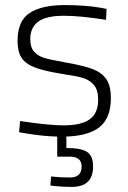

<svg xmlns="http://www.w3.org/2000/svg" viewBox="-20 -528 502 755"><path d="M241 9V54Q299 54 322.5 69.5Q346 85 346 126Q346 167 325 187Q304 207 261 207Q225 207 189 203L178 201L181 166Q218 170 255 170Q301 170 301 127Q301 88 255 88H205V9Q151 8 85 -3L55 -8L59 -52Q172 -35 230 -35Q300 -35 333 -59Q366 -83 366 -136Q366 -174 349.5 -193.5Q333 -213 307.5 -221Q282 -229 237 -235Q230 -237 214 -239Q149 -250 114 -264Q79 -278 64 -302Q49 -326 49 -367Q49 -446 96.5 -477Q144 -508 234 -508Q314 -508 373 -498L399 -493L397 -450Q295 -466 232 -466Q162 -466 130.5 -443Q99 -420 99 -374Q99 -342 114 -325Q129 -308 153.5 -300.5Q178 -293 225 -285Q232 -283 246 -281Q312 -269 346.5 -255.5Q381 -242 398.5 -216Q416 -190 416 -142Q416 -65 373 -29.5Q330 6 241 9Z"/></svg>

Font: Cairo Light
Style: Regular
Weight: 300
Designer: Mohamed Gaber, the designers of Titillium
Foundry: Kief Type Foundry
Version: Version 2.009; ttfautohint (v1.5.33-1714) -l 8 -r 50 -G 200 